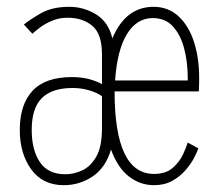

<svg xmlns="http://www.w3.org/2000/svg" viewBox="-20 -532 640 563"><path d="M167 11Q105 11 71.5 -35.5Q38 -82 38 -151Q38 -225.5 75.5 -265.8Q113 -306 191 -306Q219.5 -306 242.2 -299.8Q265 -293.5 279 -285V-373Q279 -432.5 250.8 -456.2Q222.5 -480 178 -480Q153.5 -480 132.8 -471.2Q112 -462.5 97 -451.2Q82 -440 75 -433L50 -460Q68 -475 100.8 -493.5Q133.5 -512 183 -512Q225.5 -512 261.8 -489.8Q298 -467.5 309.5 -419.5Q348.5 -512 430 -512Q473.5 -512 503.5 -484.2Q533.5 -456.5 548.8 -409.2Q564 -362 564 -303.5Q564 -294 563.8 -283.5Q563.5 -273 563 -264H316Q316 -22 431.5 -22Q466.5 -22 486.8 -40Q507 -58 517 -80Q527 -102 530.5 -114L561.5 -97Q558.5 -87 549.2 -69.2Q540 -51.5 524 -33Q508 -14.5 485.2 -1.8Q462.5 11 431.5 11Q391 11 358 -14.5Q325 -40 305.5 -93.5Q290 -40.5 251.8 -14.8Q213.5 11 167 11ZM317.5 -296H530.5V-304Q530.5 -349 520.2 -389Q510 -429 487.5 -454Q465 -479 428 -479Q381 -479 352.2 -432Q323.5 -385 317.5 -296ZM172 -21Q196 -21 220.8 -32.2Q245.5 -43.5 262.2 -72.5Q279 -101.5 279 -155V-250Q264 -260.5 241.2 -267.2Q218.5 -274 193 -274Q132.5 -274 102.8 -244.5Q73 -215 73 -151Q73 -92 97 -56.5Q121 -21 172 -21Z"/></svg>

Font: Trispace Condensed Thin
Style: Regular
Weight: 100
Width: 3
Designer: Tyler Finck
Foundry: Etcetera Type Company
Version: Version 1.210; ttfautohint (v1.8.3)